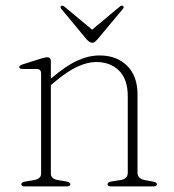

<svg xmlns="http://www.w3.org/2000/svg" viewBox="-20 -669 624 689"><path d="M162.5 -449.5V-386.5L164 -388Q217 -433 257.5 -451.5Q298 -470 337.5 -470Q399 -470 436.2 -433Q473.5 -396 473.5 -330V-49.5Q473.5 -27.5 501 -22.5L528.5 -17.5Q543 -15 543 -8Q543 0 530.5 0H379.5Q366 0 366 -8Q366 -15.5 381 -18L413 -23Q438.5 -27 438.5 -49.5V-323Q438.5 -385 407 -415.8Q375.5 -446.5 325 -446.5Q294 -446.5 257.2 -429.5Q220.5 -412.5 175 -374L162.5 -363.5V-46.5Q162.5 -27 187 -23L217 -18Q232.5 -15.5 232.5 -8Q232.5 0 219 0H69Q56.5 0 56.5 -8Q56.5 -15 71 -17.5L103 -23Q127.5 -27.5 127.5 -46V-405Q127.5 -421.5 111.5 -421.5H62.5Q49 -421.5 49 -428Q49 -434 61.5 -438L124.5 -458Q141.5 -463.5 150 -463.5Q162.5 -463.5 162.5 -449.5ZM329.5 -527.5Q324.5 -522 320.5 -518.8Q316.5 -515.5 311 -515.5Q302 -515.5 291 -527.5L200.5 -636.5Q194 -644 199.5 -647.5Q204 -650.5 211.5 -645L310.5 -562.5L409.5 -645Q417 -651 421.5 -647.5Q426.5 -643.5 420.5 -636.5Z"/></svg>

Font: Fraunces 9pt Thin
Style: Regular
Weight: 100
Version: Version 1.000;[b76b70a41]